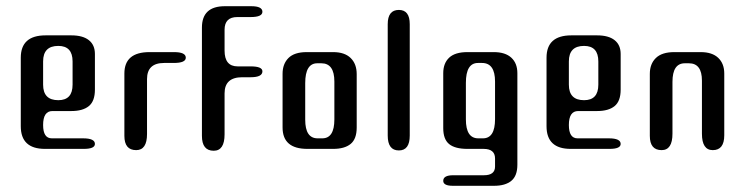

<svg xmlns="http://www.w3.org/2000/svg" viewBox="-20 -480 2403 619"><path d="M147 -34H248Q286 -34 286 -16Q286 0 250 0H125Q47 0 47 -73V-294Q47 -366 127 -366H210Q247 -366 266.5 -350.5Q286 -335 286 -306V-191Q286 -154 266.5 -138Q247 -122 210 -122H149Q119 -122 119 -77Q119 -34 147 -34ZM119 -282V-207Q119 -157 168 -157Q214 -157 214 -207V-282Q214 -332 168 -332Q119 -332 119 -282Z M540 -277H509Q454 -277 454 -225V-48Q454 4 419 4Q381 4 381 -42V-243Q381 -312 462 -312H541Q579 -312 579 -294Q579 -277 540 -277Z M669 6Q631 6 631 -42V-391Q631 -460 705 -460H790Q826 -460 826 -442Q826 -425 788 -425H745Q704 -425 704 -384V-317Q704 -266 746 -266H788Q826 -266 826 -250Q826 -231 788 -231H761Q704 -231 704 -179V-47Q704 6 669 6Z M1130 -69Q1130 -32 1110.5 -16Q1091 0 1054 0H971Q891 0 891 -69V-242Q891 -274 910 -293Q929 -312 969 -312H1054Q1091 -312 1110.5 -293Q1130 -274 1130 -241ZM1058 -95V-217Q1058 -276 1016 -276H1003Q964 -276 964 -212V-94Q964 -34 1004 -34H1019Q1058 -34 1058 -95Z M1266 5Q1230 5 1230 -43V-402Q1230 -448 1266 -448Q1301 -448 1301 -402V-43Q1301 5 1266 5Z M1540 85Q1576 85 1576 57V31Q1576 0 1539 0H1487Q1447 0 1428 -15.5Q1409 -31 1409 -67V-244Q1409 -276 1428 -294Q1447 -312 1487 -312H1572Q1609 -312 1628.5 -294Q1648 -276 1648 -244V51Q1648 87 1628.5 103Q1609 119 1573 119H1440Q1409 119 1409 103Q1409 85 1441 85ZM1576 -96V-217Q1576 -277 1534 -277H1521Q1482 -277 1482 -213V-95Q1482 -34 1522 -34H1537Q1576 -34 1576 -96Z M1842 -34H1943Q1981 -34 1981 -16Q1981 0 1945 0H1820Q1742 0 1742 -73V-294Q1742 -366 1822 -366H1905Q1942 -366 1961.5 -350.5Q1981 -335 1981 -306V-191Q1981 -154 1961.5 -138Q1942 -122 1905 -122H1844Q1814 -122 1814 -77Q1814 -34 1842 -34ZM1814 -282V-207Q1814 -157 1863 -157Q1909 -157 1909 -207V-282Q1909 -332 1863 -332Q1814 -332 1814 -282Z M2243 -220Q2243 -276 2201 -276H2188Q2148 -276 2148 -216V-49Q2148 4 2113 4Q2075 4 2075 -42V-242Q2075 -274 2094.5 -293Q2114 -312 2154 -312H2239Q2276 -312 2295.5 -293.5Q2315 -275 2315 -243V-44Q2315 4 2278 4Q2243 4 2243 -49Z"/></svg>

Font: Cute Font
Style: Regular
Weight: 400
Designer: TypoDesign Lab.inc.
Foundry: TypoDesign Lab.inc.
Version: Version 1.00